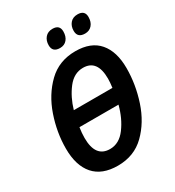

<svg xmlns="http://www.w3.org/2000/svg" viewBox="-216 -1037 1065 1171"><g transform="rotate(-30 317.0 -451.5)"><path d="M387 -866Q387 -913 337 -913Q304 -913 285.5 -891.5Q267 -870 267 -837Q267 -788 320 -788Q351 -788 369 -809.5Q387 -831 387 -866ZM564 -866Q564 -913 513 -913Q480 -913 461.5 -891.5Q443 -870 443 -837Q443 -788 496 -788Q527 -788 545.5 -809.5Q564 -831 564 -866ZM609 -480Q609 -596 554 -660.5Q499 -725 389 -725Q274 -725 197 -650.5Q120 -576 81.5 -464Q43 -352 43 -239Q43 -119 99.5 -54.5Q156 10 267 10Q382 10 458 -64.5Q534 -139 571.5 -252Q609 -365 609 -480ZM379 -614Q479 -614 479 -481Q479 -455 474 -418H202Q225 -497 270 -555.5Q315 -614 379 -614ZM174 -238Q174 -272 180 -311H455Q433 -226 387 -164Q341 -102 276 -102Q174 -102 174 -238Z"/></g></svg>

Font: Noto Sans UI SemiCondensed
Style: Bold Italic
Weight: 700
Width: 4
Designer: Monotype Design Team
Foundry: Monotype Imaging Inc.
Version: 1.001